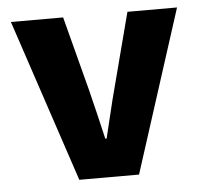

<svg xmlns="http://www.w3.org/2000/svg" viewBox="-42 -542 618 586"><g transform="rotate(-5 266.5 -249.0)"><path d="M178 0 12 -498H172L231 -272Q240 -235 249.5 -196.5Q259 -158 268 -118H272Q282 -158 291 -196.5Q300 -235 310 -272L369 -498H521L361 0Z"/></g></svg>

Font: Source Sans 3 ExtraLight ExtraBold
Style: Regular
Weight: 800
Version: Version 3.052;hotconv 1.1.0;makeotfexe 2.6.0